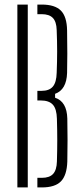

<svg xmlns="http://www.w3.org/2000/svg" viewBox="-20 -820 360 840"><path d="M56 0V-800H101.5V0ZM143.5 0V-42H163Q196.5 -42 212.2 -59Q228 -76 229 -113.5Q230.5 -163 230.5 -206.5Q230.5 -250 229 -300Q228 -343.5 211.2 -362Q194.5 -380.5 158 -380.5H143.5V-422.5H161.5Q195.5 -422.5 211.2 -441.2Q227 -460 228 -501.5Q230 -551.5 230 -595.2Q230 -639 228 -688.5Q227 -725 211.2 -741.5Q195.5 -758 162.5 -758H143.5V-800H162.5Q220 -800 246.2 -773.8Q272.5 -747.5 273.5 -687Q274.5 -628 274.5 -584.5Q274.5 -541 273.5 -500.5Q271 -427.5 221 -409.5V-392.5Q272.5 -375.5 274.5 -301.5Q275.5 -250.5 275.5 -207Q275.5 -163.5 274.5 -113Q272.5 -53 246.5 -26.5Q220.5 0 163 0Z"/></svg>

Font: Big Shoulders Stencil Display Light
Style: Regular
Weight: 300
Designer: Patric King
Foundry: XO Type Co
Version: Version 1.000